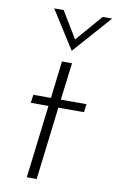

<svg xmlns="http://www.w3.org/2000/svg" viewBox="-90 -851 549 900"><g transform="rotate(10 184.5 -401.0)"><path d="M172 -563H220L198 -386H320L315 -347H193L151 0H104L146 -347H62L67 -386H151ZM138 -802 221 -665 204 -663 324 -802H369L209 -621H208L93 -802Z"/></g></svg>

Font: Josefin Sans Thin Light
Style: Italic
Weight: 300
Italic angle: -7°
Version: Version 2.000